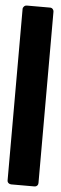

<svg xmlns="http://www.w3.org/2000/svg" viewBox="-55 -803 265 830"><g transform="rotate(5 77.5 -388.0)"><path d="M27 -776H128Q135 -776 139.5 -771Q144 -766 144 -760V-16Q144 -9 139.5 -4.5Q135 0 128 0H27Q20 0 15 -4.5Q10 -9 10 -16V-760Q10 -766 15 -771Q20 -776 27 -776Z"/></g></svg>

Font: Grith.
Style: Regular
Weight: 400
Designer: Yosi Nasution
Version: Version 1.000;hotconv 1.0.109;makeotfexe 2.5.65596